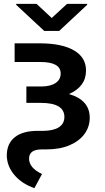

<svg xmlns="http://www.w3.org/2000/svg" viewBox="-20 -773 552 1006"><path d="M56.6 -545.9H191.9Q305.2 -545.4 367.9 -508.8Q430.7 -472.2 430.7 -403.3Q430.7 -319.3 341.3 -280.3Q449.7 -249 450.2 -156.7Q450.2 -108.9 422.9 -71.3Q395.5 -33.7 344.5 -12Q293.5 9.8 222.7 9.8H198.7Q132.3 9.8 132.3 58.1Q132.3 106.9 200.2 138.7L160.2 212.9Q93.8 189.5 55.2 143.6Q16.6 97.7 15.6 42Q15.6 -21 57.9 -54.4Q100.1 -87.9 180.2 -87.4H207Q260.3 -87.9 288.8 -106.4Q317.4 -125 317.4 -161.1Q316.4 -233.9 194.3 -233.9H118.2V-255.4V-319.8H197.3Q245.6 -320.3 272 -338.6Q298.3 -356.9 297.9 -388.7Q297.4 -447.8 191.9 -448.2H56.6ZM171.4 -752.9 251 -678.7 331.5 -752.9H436.5V-747.6L290 -610.8H211.9L64.9 -747.6V-752.9Z"/></svg>

Font: Inter Semi Bold
Style: Regular
Weight: 600
Designer: Rasmus Andersson
Foundry: rsms
Version: Version 4.000;git-e0f93cc